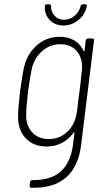

<svg xmlns="http://www.w3.org/2000/svg" viewBox="-20 -683 489 903"><path d="M394 -502H414Q424 -502 422 -492L362 -5Q350 99 291.5 151Q233 203 128 200Q119 200 119 190L121 174Q123 164 132 164Q221 165 267 122.5Q313 80 324 -6L330 -58Q331 -61 329.5 -61Q328 -61 326 -59Q304 -28 271.5 -11Q239 6 199 6Q138 6 101.5 -32Q65 -70 65 -133Q65 -169 74 -250Q85 -333 94 -371Q110 -433 155 -471.5Q200 -510 261 -510Q301 -510 329.5 -493Q358 -476 373 -444Q374 -442 375.5 -442Q377 -442 378 -445L383 -492Q384 -496 387 -499Q390 -502 394 -502ZM348 -210Q348 -209 353 -248L354 -254L357 -277Q363 -329 366 -362Q368 -411 340.5 -443Q313 -475 264 -475Q215 -475 178.5 -443Q142 -411 130 -362Q119 -308 112 -252Q103 -174 103 -140Q103 -91 132 -60Q161 -29 210 -29Q259 -29 294 -61Q329 -93 339 -142Q344 -165 348 -210ZM191 -653Q191 -663 201 -663H211Q220 -663 220 -653Q220 -626 237.5 -608Q255 -590 281 -590Q308 -590 330 -608Q352 -626 359 -653Q360 -663 371 -663H380Q390 -663 388 -653Q380 -614 348.5 -588.5Q317 -563 278 -563Q239 -563 214 -589Q189 -615 191 -653Z"/></svg>

Font: Barlow Semi Condensed ExLight
Style: Italic
Weight: 275
Width: 4
Italic angle: -7°
Designer: Jeremy Tribby
Foundry: Tribby Type
Version: Version 1.408